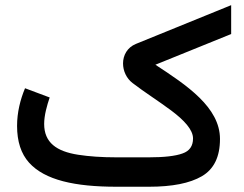

<svg xmlns="http://www.w3.org/2000/svg" viewBox="-20 -710 926 730"><path d="M546.4 0C634.8 0 701.7 -13.2 747.6 -40C793.5 -66.9 816.4 -113.8 816.4 -181.6C816.4 -301.8 690.4 -385.7 570.8 -463.9L858.9 -580.6V-690.4L496.6 -543C463.4 -529.3 447.8 -499.5 447.8 -468.8C447.8 -440.9 460.4 -412.1 484.4 -394C527.3 -360.8 583 -325.7 631.3 -289.6C679.7 -253.4 713.9 -216.8 713.9 -183.6C713.9 -154.8 700.7 -135.7 673.8 -126.5C647 -116.7 604 -111.8 545.9 -111.8H422.9C366.7 -111.8 318.4 -115.2 277.3 -121.6C194.8 -134.3 147.9 -168 147.9 -238.8C147.9 -271.5 158.7 -309.6 168.9 -339.4L75.2 -374.5C57.1 -331.5 44.9 -282.2 44.9 -231.4C44.9 -171.9 60.1 -125.5 90.3 -91.8C150.4 -24.9 265.1 0 422.9 0Z"/></svg>

Font: Vazirmatn Medium
Style: Regular
Weight: 500
Designer: Saber Rastikerdar
Foundry: Saber Rastikerdar
Version: Version 33.003